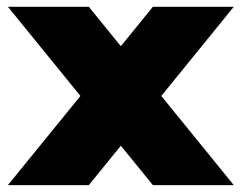

<svg xmlns="http://www.w3.org/2000/svg" viewBox="-20 -538 703 558"><path d="M448.8 -259.1 659.4 -518.3H424.3L331.2 -403.7L238.1 -518.3H3L213.7 -259.1L3 0H238.1L331.2 -114.5L424.3 0H659.4L448.8 -259.1Z"/></svg>

Font: JUMBOTRON
Style: Regular
Weight: 400
Designer: Ian Langley
Foundry: Ian Langley
Version: Version 1.005;Fontself Maker 3.5.8